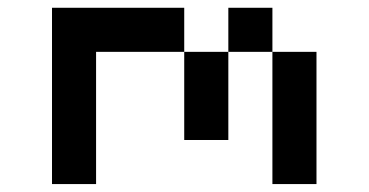

<svg xmlns="http://www.w3.org/2000/svg" viewBox="-20 -464 929 484"><path d="M111.1 -444.4V0H222.2V-333.3H444.4V-111.1H555.6V-333.3H444.4V-444.4ZM777.8 -333.3H666.7V-444.4H555.6V-333.3H666.7V0H777.8Z"/></svg>

Font: linjaSipiki
Style: Regular
Weight: 500
Foundry: Made with Bits'n'Picas by Kreative Software
Version: Version 1.3